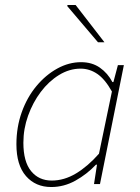

<svg xmlns="http://www.w3.org/2000/svg" viewBox="-20 -740 564 772"><path d="M186 12Q123 12 84.5 -32Q46 -76 46 -160Q46 -229 67.5 -289Q89 -349 126.5 -394Q164 -439 210.5 -464.5Q257 -490 306 -490Q350 -490 381.5 -468Q413 -446 432 -410H436L454 -478H478L382 0H358L370 -78H366Q329 -39 283 -13.5Q237 12 186 12ZM188 -14Q238 -14 285.5 -42.5Q333 -71 378 -122L430 -372Q402 -422 371 -443Q340 -464 304 -464Q259 -464 217.5 -438.5Q176 -413 144 -370.5Q112 -328 93 -275Q74 -222 74 -166Q74 -90 105 -52Q136 -14 188 -14ZM374 -570 250 -716 252 -720H284L400 -570Z"/></svg>

Font: Source Sans 3
Style: Italic
Weight: 200
Italic angle: -11°
Designer: Paul D. Hunt
Foundry: Adobe
Version: Version 3.046;hotconv 1.0.118;makeotfexe 2.5.65603